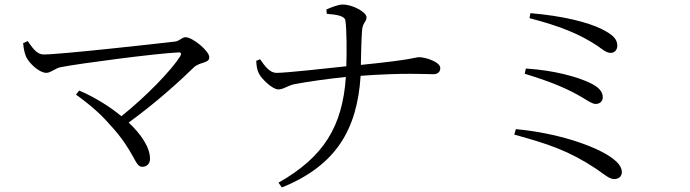

<svg xmlns="http://www.w3.org/2000/svg" viewBox="-20 -777 3040 846"><path d="M82 -587C84 -559 90 -538 96 -525C109 -498 153 -456 184 -456C204 -456 223 -476 247 -481C335 -498 663 -541 765 -546C778 -547 781 -541 774 -529C735 -467 625 -353 515 -265C458 -312 390 -352 329 -378L315 -360C369 -321 420 -279 463 -229C576 -108 572 -42 607 -42C626 -42 641 -55 641 -77C641 -128 602 -185 547 -237C671 -327 779 -426 835 -481C864 -506 902 -497 902 -525C902 -553 828 -613 798 -613C781 -613 771 -596 752 -594C676 -585 247 -537 173 -537C139 -537 120 -572 102 -596Z M1420 -716C1453 -713 1499 -710 1502 -686C1508 -643 1508 -551 1506 -485C1412 -475 1242 -456 1200 -456C1168 -455 1146 -487 1126 -516L1109 -509C1110 -487 1113 -467 1121 -453C1131 -431 1180 -383 1206 -383C1230 -383 1245 -399 1277 -406C1327 -416 1427 -430 1504 -438C1489 -219 1406 -85 1207 28L1222 49C1462 -48 1554 -208 1569 -443C1759 -457 1855 -450 1889 -450C1906 -450 1920 -458 1920 -477C1920 -504 1856 -525 1826 -525C1809 -525 1809 -515 1570 -491C1571 -538 1572 -594 1575 -639C1577 -680 1595 -678 1595 -701C1595 -723 1535 -757 1490 -757C1469 -757 1433 -742 1418 -735Z M2629 -650C2569 -679 2461 -707 2317 -719L2313 -697C2455 -660 2534 -626 2611 -576C2638 -557 2651 -544 2672 -544C2688 -544 2700 -558 2700 -575C2700 -603 2684 -623 2629 -650ZM2292 -452C2420 -413 2488 -382 2550 -345C2576 -329 2591 -319 2605 -319C2624 -319 2636 -332 2636 -348C2636 -376 2615 -395 2577 -413C2525 -437 2427 -467 2297 -475ZM2246 -184C2394 -143 2485 -114 2607 -33C2641 -10 2664 12 2686 12C2710 12 2720 -3 2720 -19C2720 -42 2702 -64 2668 -87C2597 -135 2437 -191 2253 -208Z"/></svg>

Font: Source Han Serif K
Style: Regular
Weight: 400
Designer: Ryoko NISHIZUKA 西塚涼子 (kana & ideographs); Frank Grießhammer (Latin, Greek & Cyrillic); Wenlong ZHANG 张文龙 (bopomofo); San
Foundry: Adobe Systems Incorporated
Version: Version 1.001;PS 1.001;hotconv 16.6.54;makeotf.lib2.5.65590